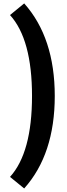

<svg xmlns="http://www.w3.org/2000/svg" viewBox="-20 -796 388 1104"><path d="M119.1 287.6C236.3 156.7 294.9 -20.5 294.9 -244.1C294.9 -467.3 236.3 -645 119.1 -776.4L37.6 -709.5C122.1 -616.2 164.1 -460.9 164.1 -244.1C164.1 -27.3 122.1 127.9 37.6 221.2Z"/></svg>

Font: Estedad Bold
Style: Regular
Weight: 700
Designer: Amin Abedi
Version: Version 7.3